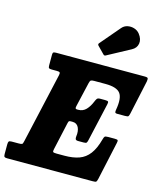

<svg xmlns="http://www.w3.org/2000/svg" viewBox="-188 -1148 1069 1256"><g transform="rotate(15 346.5 -520.5)"><path d="M302 -320.5 261.5 -138Q257.5 -121.5 261.8 -117.5Q266 -113.5 286 -113.5H338.5Q396.5 -113.5 437.5 -128.2Q478.5 -143 506.2 -179.5Q534 -216 551.5 -280.5Q555.5 -296 560 -301Q564.5 -306 584 -306H628Q646 -306 648.8 -301.2Q651.5 -296.5 648 -282L592 -25Q588 -8 583.8 -4Q579.5 0 559.5 0H-19.5Q-32.5 0 -37.2 -4Q-42 -8 -42 -22.5V-86.5Q-42 -103 -38 -108.2Q-34 -113.5 -18 -113.5H28Q47 -113.5 51.8 -116.8Q56.5 -120 60 -136.5L168 -613.5Q171 -627.5 167 -632Q163 -636.5 146.5 -636.5H113Q98 -636.5 93.5 -640.2Q89 -644 89 -659.5V-731Q89 -744.5 94.5 -747.2Q100 -750 112.5 -750H711Q731 -750 733.5 -744Q736 -738 733.5 -722L684 -493Q680.5 -477 676.5 -472.2Q672.5 -467.5 653.5 -467.5H602.5Q588 -467.5 586.5 -474Q585 -480.5 587 -491.5Q601.5 -573 577 -604.8Q552.5 -636.5 476.5 -636.5H399.5Q383 -636.5 377.5 -632.5Q372 -628.5 368.5 -613.5L330 -447.5Q327 -435 329.5 -431Q332 -427 340 -427H348.5Q379.5 -427 400.8 -449.2Q422 -471.5 436 -506.5Q441 -518.5 446.2 -526.2Q451.5 -534 468.5 -534H501Q518.5 -534 522.2 -529.5Q526 -525 522.5 -510.5L464 -252.5Q461 -239 457 -234.2Q453 -229.5 437 -229.5H401.5Q386 -229.5 382.5 -236.2Q379 -243 380.5 -254.5Q386 -292 373.8 -316.8Q361.5 -341.5 332.5 -341.5H320Q310 -341.5 307.2 -336.8Q304.5 -332 302 -320.5ZM601 -1011Q626 -979 620.8 -947.8Q615.5 -916.5 584 -900L430 -817Q421 -811.5 413.5 -819.5L367.5 -866.5Q359.5 -875.5 368 -884L480 -1015.5Q495.5 -1034 518.8 -1038.8Q542 -1043.5 564.5 -1036.2Q587 -1029 601 -1011Z"/></g></svg>

Font: Besley* Narrow Heavy
Style: Italic
Weight: 800
Width: 4
Italic angle: -13°
Designer: Owen Earl
Foundry: indestructible type*
Version: Version 3.000; ttfautohint (v1.8.3)